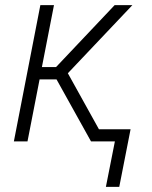

<svg xmlns="http://www.w3.org/2000/svg" viewBox="-20 -550 590 747"><path d="M444 177H392L427 0H334L200 -241H134L87 0H34L137 -530H190L143 -289H198L426 -530H495L244 -265L365 -47H488Z"/></svg>

Font: Lode Dark
Style: Italic
Weight: 400
Italic angle: -11°
Monospace: yes
Designer: Belleve Invis
Foundry: Belleve Invis
Version: Version 29.2.0; ttfautohint (v1.8.3)